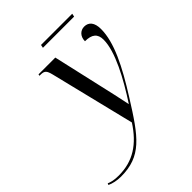

<svg xmlns="http://www.w3.org/2000/svg" viewBox="-398 -774 1140 1140"><g transform="rotate(-45 171.5 -204.5)"><path d="M151 -629H413L417 -649H155ZM-62 240C110 240 176 148 305 -58C406 -218 474 -352 474 -464C474 -518 451 -545 413 -545C383 -545 355 -522 355 -480C413 -480 440 -458 440 -408C440 -309 360 -162 276 -33H275C268 -69 242 -187 230 -237L162 -536H21L19 -526H28C62 -526 70 -515 80 -476L211 58C139 169 54 226 -67 226C-108 226 -130 219 -146 212L-150 222C-127 233 -94 240 -62 240Z"/></g></svg>

Font: Noto Serif Display SemiCondensed
Style: Italic
Weight: 400
Width: 4
Italic angle: -12°
Designer: Monotype Design Team
Foundry: Monotype Imaging Inc.
Version: Version 2.009